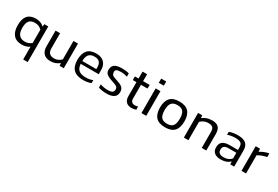

<svg xmlns="http://www.w3.org/2000/svg" viewBox="77 -1863 4726 3267"><g transform="rotate(30 2439.5 -230.0)"><path d="M424.2 216V-34Q390.6 -11.9 355 -0.9Q319.4 10.1 273.9 10.1Q162.7 10.1 106.8 -57.7Q51 -125.5 52.4 -246.3Q52.4 -494.5 267 -494.5Q368.6 -494.5 430.6 -433.8L436.6 -484.4H513.3V216ZM424.2 -106.2V-369Q370.4 -424.6 290.4 -424.6Q212.8 -424.6 177.4 -381.4Q142 -338.2 142 -245.4Q142 -150.7 180.6 -105.2Q219.2 -59.7 296.4 -59.7Q335.9 -59.7 365.6 -71.9Q395.2 -84.1 424.2 -106.2Z M1011 -52.8 1016.1 0H1097.4V-484.4H1008.3V-123.6Q981.6 -95.1 946.7 -78.4Q911.8 -61.6 870.4 -61.6Q806.5 -61.6 776 -92.8Q745.4 -124.1 745.4 -185.7V-484.4H656.2V-177.8Q656.2 -87.8 701.7 -38.8Q747.2 10.1 830.9 10.1Q889.7 10.1 932 -5.5Q974.3 -21.1 1011 -52.8Z M1633.7 -17.9V-75.8Q1604.8 -63.4 1570.5 -57Q1536.3 -50.6 1502.3 -50.6Q1404 -50.6 1359.6 -88.2Q1315.3 -125.9 1308.8 -209.1H1663.6V-292.3Q1663.6 -385.6 1609.1 -440Q1554.7 -494.5 1454 -494.5Q1337.8 -494.5 1282.6 -430.6Q1227.5 -366.7 1225.6 -244.5Q1225.6 -115.8 1288.4 -52.8Q1351.1 10.1 1479.8 10.1Q1524.8 10.1 1562.7 3.2Q1600.6 -3.7 1633.7 -17.9ZM1456.3 -433.4Q1522.5 -433.4 1553.3 -399.1Q1584.1 -364.9 1584.1 -304.2V-264.2H1308.8Q1308.8 -345.1 1343.1 -389.7Q1377.3 -434.3 1456.3 -433.4Z M2132.4 -128.2Q2132.4 -190.3 2094 -220.8Q2055.6 -251.4 1978.4 -273.9Q1934.7 -288.1 1914.5 -296.9Q1894.3 -305.6 1882.6 -319.4Q1870.9 -333.2 1868.6 -357.1Q1860.3 -392.5 1880.5 -411.8Q1889.7 -422.3 1912.9 -426.9Q1936.1 -431.5 1970.1 -432.4Q1974.7 -432.4 1978.9 -432.4Q2008.7 -432.4 2039.5 -427.2Q2070.3 -421.9 2099.3 -412.2V-476.6Q2073.5 -485.3 2035.4 -489.9Q1997.2 -494.5 1958.6 -494.5Q1860.3 -494.5 1815 -461.4Q1769.8 -428.3 1769.8 -362.1Q1769.8 -307.4 1800.8 -279.9Q1831.8 -252.3 1884.7 -233.9Q1899.4 -228.9 1909 -225.2Q1916.4 -222.4 1928.3 -218.8Q1966 -205.9 1986.2 -198.1Q2016.1 -186.6 2029.4 -171.4Q2042.7 -156.2 2042.7 -128.2Q2042.7 -90.1 2018.8 -71.9Q1994.9 -53.8 1941.6 -51.9Q1933.4 -51.9 1925.1 -51.9Q1890.6 -51.9 1852 -58.6Q1813.4 -65.3 1780.8 -77.7V-12.9Q1810.7 -3.2 1852.7 3.4Q1894.8 10.1 1940.7 10.1Q2034 10.1 2083.2 -23.7Q2132.4 -57.4 2132.4 -128.2Z M2518.8 -5.1V-68.9Q2487.1 -57.9 2461.4 -57.9Q2375.9 -57.9 2375.9 -142V-413.1H2502.8L2506 -484.4H2375.9V-620.9H2286.8V-484.4H2215.5V-413.1H2286.8V-138.3Q2286.8 -66.6 2324.2 -28.3Q2361.7 10.1 2430.1 10.1Q2472.9 10.1 2518.8 -5.1Z M2720.1 -594.2V-676.5H2621.3V-594.2ZM2717.4 0V-484.4L2623.2 -485.3V0Z M3328.1 -242.2Q3328.1 -368.1 3269.5 -431.3Q3210.9 -494.5 3088.2 -494.5Q2965.5 -494.5 2907.2 -431.3Q2848.8 -368.1 2848.8 -242.2Q2848.8 -116.7 2907.2 -53.3Q2965.5 10.1 3088.2 10.1Q3212.8 10.1 3270.5 -52.6Q3328.1 -115.3 3328.1 -242.2ZM2938.9 -242.2Q2938.9 -336.9 2973.8 -380.7Q3008.7 -424.6 3088.2 -424.6Q3142.5 -424.6 3175.6 -404.9Q3208.6 -385.1 3223.3 -344.7Q3238.1 -304.2 3238.1 -242.2Q3238.1 -180.6 3223.3 -139.9Q3208.6 -99.3 3175.6 -79.5Q3142.5 -59.7 3088.2 -59.7Q3034 -59.7 3001.1 -79.5Q2968.3 -99.3 2953.6 -139.9Q2938.9 -180.6 2938.9 -242.2Z M3546 0V-360.8Q3574.9 -389.2 3611.9 -406.2Q3648.9 -423.3 3690.7 -423.3Q3758.7 -423.3 3783.5 -398Q3808.4 -372.7 3808.4 -311.1V0H3897.5V-320.3Q3897.5 -410.4 3858.2 -452.4Q3818.9 -494.5 3733.5 -494.5Q3673.3 -494.5 3626.8 -478.4Q3580.4 -462.3 3543.2 -431.5L3538.1 -484.4H3456.8V0Z M4363.5 -57 4369 0H4445.8V-315.3Q4445.8 -408.5 4394.8 -451.5Q4343.8 -494.5 4240.8 -494.5Q4192.1 -494.5 4147.3 -487.6Q4102.5 -480.7 4069.4 -466.5V-408.5Q4142 -434.3 4220.6 -434.3Q4274.8 -434.3 4304.9 -423Q4335 -411.8 4347.4 -388.3Q4359.8 -364.9 4359.8 -323.5V-278H4194.4Q4107.5 -278 4060.9 -244.3Q4014.2 -210.5 4014.2 -131Q4014.2 -59.3 4060 -24.6Q4105.7 10.1 4179.2 10.1Q4242.2 10.1 4287 -6.2Q4331.8 -22.5 4363.5 -57ZM4097.4 -133.3Q4097.4 -185.2 4127.3 -204.3Q4157.2 -223.3 4213.7 -222.4H4359.8V-111.7Q4308.8 -47.3 4210 -47.3Q4097.4 -47.3 4097.4 -133.3Z M4678.3 0V-357.1Q4749.5 -402.1 4851.6 -422.3V-494.5Q4806.5 -486.7 4760.1 -468.1Q4713.7 -449.4 4678.3 -425.1L4673.3 -484.4H4589.2V0Z"/></g></svg>

Font: Arad
Style: Regular
Weight: 400
Designer: Mohammad Darvishi
Version: Version 1.010;September 21, 2024;FontCreator 15.0.0.2992 64-